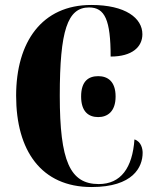

<svg xmlns="http://www.w3.org/2000/svg" viewBox="-20 -744 631 774"><path d="M349 10C517 10 555 -71 555 -128C555 -143 550 -173 522 -182C514 -67 467 -2 378 -2C262 -2 221 -95 221 -358C221 -621 252 -714 339 -714C403 -714 426 -663 426 -516C513 -516 554 -555 554 -606C554 -671 486 -724 348 -724C149 -724 45 -575 45 -358C45 -137 146 10 349 10ZM376 -272C413 -272 446 -294 446 -355C446 -417 413 -437 376 -437C337 -437 307 -417 307 -355C307 -294 337 -272 376 -272Z"/></svg>

Font: Noto Serif Display ExtraCondensed Black
Style: Regular
Weight: 900
Width: 2
Designer: Monotype Design Team
Foundry: Monotype Imaging Inc.
Version: Version 2.009